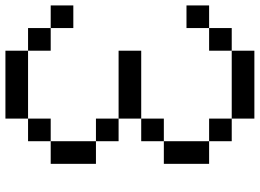

<svg xmlns="http://www.w3.org/2000/svg" viewBox="-145 -812 957 707"><g transform="rotate(90 333.5 -458.5)"><path d="M0 -166.7V-250H83.3V-166.7ZM0 -666.7V-750H83.3V-666.7ZM166.7 -166.7V-83.3H83.3V-166.7ZM166.7 -83.3H416.7V0H166.7ZM166.7 -416.7V-500H416.7V-416.7ZM166.7 -833.3V-750H83.3V-833.3ZM166.7 -916.7H416.7V-833.3H166.7ZM500 -166.7V-83.3H416.7V-166.7ZM500 -416.7V-333.3H416.7V-416.7ZM500 -333.3H583.3V-166.7H500ZM500 -583.3V-500H416.7V-583.3ZM500 -833.3V-750H416.7V-833.3ZM500 -750H583.3V-583.3H500Z"/></g></svg>

Font: Galmuri11 Regular
Style: Regular
Weight: 400
Designer: Minseo Lee (Quiple)
Version: Version 2.356;hotconv 1.1.0;makeotfexe 2.6.0 DEVELOPMENT